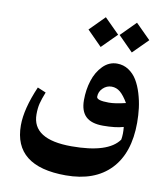

<svg xmlns="http://www.w3.org/2000/svg" viewBox="-91 -682 856 987"><g transform="rotate(10 337.5 -189.0)"><path d="M459 -529.8 381.3 -452.1 304.2 -529.8 381.3 -607.4ZM466.8 -529.8 543.9 -607.4 621.6 -529.8 543.9 -452.1ZM633.8 -101.1Q633.8 57.6 551.8 143.3Q469.7 229 318.8 229Q47.4 229 47.4 15.1Q47.4 -70.3 99.6 -190.9L143.6 -172.4Q128.9 -135.7 122.8 -111.1Q116.7 -86.4 116.7 -54.2Q116.7 76.7 321.8 76.7Q513.2 76.7 568.4 -1.5Q573.7 -31.2 569.8 -67.9Q528.3 -55.7 462.9 -55.7Q402.3 -55.7 373.3 -83.5Q344.2 -111.3 344.2 -168.5Q344.2 -222.7 359.4 -270.5Q374.5 -318.4 406.2 -350.6Q438 -382.8 480 -382.8Q513.7 -382.8 540.5 -365Q567.4 -347.2 584.5 -318.8Q601.6 -290.5 613 -252.7Q624.5 -214.8 629.2 -177.2Q633.8 -139.6 633.8 -101.1ZM408.2 -197.3Q408.2 -177.7 472.2 -177.7Q505.4 -177.7 559.6 -190.9Q538.1 -227.5 518.1 -244.4Q498 -261.2 472.7 -261.2Q447.3 -261.2 427.7 -242.4Q408.2 -223.6 408.2 -197.3Z"/></g></svg>

Font: Parastoo FD
Style: Bold-FD
Weight: 700
Foundry: Saber Rastikerdar (saber.rastikerdar@gmail.com)
Version: Version 2.0.1